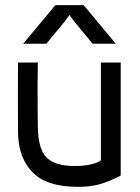

<svg xmlns="http://www.w3.org/2000/svg" viewBox="-20 -713 543 746"><path d="M449 -470V-31Q403 -7 367 3Q331 13 282 13Q161 13 106 -44Q51 -101 50 -199Q49 -335 50 -470H127L126 -388Q126 -277 127 -220Q128 -135 160.5 -101.5Q193 -68 270 -68Q306 -68 332 -74Q358 -80 372 -90V-470ZM305 -693 430 -543H340L269 -629L227 -686H273L231 -629L160 -543H70L195 -693Z"/></svg>

Font: Kreadon
Style: Regular
Weight: 400
Designer: kohakuno
Foundry: StudioGnu
Version: Version 1.000;Glyphs 3.1.2 (3151)